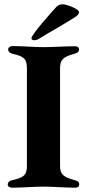

<svg xmlns="http://www.w3.org/2000/svg" viewBox="-20 -869 404 892"><path d="M138 -682C147 -682 156 -685 163 -690C214 -722 277 -756 328 -789C341 -797 345 -803 347 -811C350 -827 292 -847 276 -849C261 -849 253 -848 242 -837C226 -820 126 -709 126 -691C126 -686 130 -683 138 -682ZM36 3C82 3 140 -2 182 -2C222 -2 286 3 330 3C341 3 348 -2 348 -12C348 -24 341 -28 327 -32C275 -46 259 -59 259 -98V-550C259 -591 271 -604 325 -619C339 -623 347 -627 347 -640C347 -649 340 -654 328 -654C284 -654 221 -650 182 -650C141 -650 83 -655 38 -655C28 -655 18 -649 18 -640C18 -629 25 -622 39 -619C92 -607 105 -595 105 -551V-97C105 -55 88 -43 37 -32C23 -29 16 -22 16 -11C16 -2 26 3 36 3Z"/></svg>

Font: EB Garamond
Style: Bold
Weight: 700
Designer: Georg Duffner and Octavio Pardo
Foundry: Georg Duffner
Version: Version 1.000;PS 001.000;hotconv 1.0.88;makeotf.lib2.5.64775